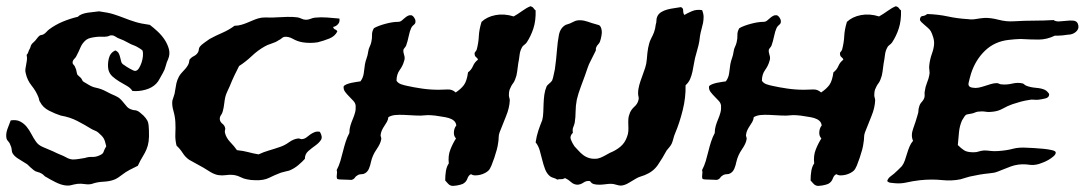

<svg xmlns="http://www.w3.org/2000/svg" viewBox="-25 -572 3525 624"><path d="M349.6 -408.2Q358.4 -404.3 361.3 -397.9Q364.3 -391.6 365.7 -384.8Q367.2 -377.9 369.1 -371.1Q371.1 -364.3 378.9 -360.4Q380.9 -358.4 385.7 -355.5Q390.6 -352.5 396.5 -349.1Q402.3 -345.7 407.7 -343.3Q413.1 -340.8 416 -341.8Q421.9 -342.8 426.8 -350.6Q431.6 -358.4 435.1 -368.7Q438.5 -378.9 439.5 -389.6Q440.4 -400.4 438.5 -407.2Q436.5 -410.2 427.7 -415.5Q418.9 -420.9 414.1 -422.9Q400.4 -427.7 388.7 -434.6Q377 -441.4 363.3 -446.3Q357.4 -448.2 351.1 -452.6Q344.7 -457 338.9 -457Q335 -458 330.1 -455.6Q325.2 -453.1 320.3 -453.1Q314.5 -452.1 306.2 -452.6Q297.9 -453.1 289.1 -452.1Q280.3 -451.2 271 -449.2Q261.7 -447.3 254.9 -442.4Q242.2 -431.6 236.8 -418.5Q231.4 -405.3 222.7 -388.7Q220.7 -384.8 215.8 -379.9Q210.9 -375 210.9 -368.2Q210.9 -364.3 214.4 -361.3Q217.8 -358.4 219.7 -352.5Q222.7 -346.7 223.6 -340.3Q224.6 -334 226.6 -329.1Q229.5 -326.2 232.4 -323.7Q235.4 -321.3 237.3 -319.3Q240.2 -316.4 241.7 -312.5Q243.2 -308.6 246.1 -306.6Q251 -303.7 263.2 -296.4Q275.4 -289.1 286.1 -287.1Q304.7 -283.2 319.8 -274.9Q335 -266.6 349.6 -260.7Q360.4 -255.9 366.7 -249.5Q373 -243.2 377.9 -236.8Q382.8 -230.5 388.2 -224.6Q393.6 -218.8 403.3 -215.8Q408.2 -213.9 412.1 -213.9Q416 -213.9 420.9 -211.9Q425.8 -210 430.7 -205.6Q435.5 -201.2 441.4 -196.3Q445.3 -192.4 448.7 -188Q452.1 -183.6 454.1 -179.7Q457 -173.8 458 -164.6Q459 -155.3 459 -149.4Q460 -126 458 -112.3Q456.1 -98.6 451.2 -86.9Q446.3 -75.2 439 -63.5Q431.6 -51.8 422.9 -33.2Q410.2 -27.3 396.5 -20Q382.8 -12.7 373 -4.9Q368.2 -1 359.4 4.9Q350.6 10.7 343.8 12.7Q330.1 17.6 310.5 18.6Q291 19.5 274.4 25.4Q264.6 28.3 251.5 26.4Q238.3 24.4 227.5 25.4Q214.8 27.3 206.1 29.8Q197.3 32.2 185.5 30.3Q171.9 28.3 155.3 20Q138.7 11.7 126 3.9Q121.1 2 118.2 -1.5Q115.2 -4.9 110.4 -7.8Q103.5 -11.7 96.7 -13.2Q89.8 -14.6 84 -19.5Q78.1 -24.4 73.2 -28.8Q68.4 -33.2 63.5 -38.1Q51.8 -45.9 37.6 -54.2Q23.4 -62.5 17.6 -71.3Q13.7 -76.2 13.2 -84.5Q12.7 -92.8 8.8 -100.6Q6.8 -107.4 2 -112.3Q-2.9 -117.2 -3.9 -122.1Q-6.8 -135.7 -1 -152.3Q4.9 -168.9 9.8 -180.7Q28.3 -183.6 40.5 -177.2Q52.7 -170.9 61.5 -160.2Q70.3 -149.4 77.1 -136.2Q84 -123 90.8 -113.3Q98.6 -100.6 115.2 -93.8Q131.8 -86.9 147.5 -80.1Q153.3 -77.1 158.7 -74.7Q164.1 -72.3 168.9 -70.3Q181.6 -65.4 190.9 -60.1Q200.2 -54.7 210.9 -53.7Q220.7 -53.7 230 -55.2Q239.3 -56.6 251 -58.6Q262.7 -62.5 274.4 -62Q286.1 -61.5 296.9 -66.4Q309.6 -71.3 311.5 -78.1Q313.5 -85 320.3 -96.7Q316.4 -115.2 311.5 -123Q306.6 -130.9 293.9 -141.6Q289.1 -145.5 282.7 -147.9Q276.4 -150.4 271.5 -153.3Q251 -166 226.6 -178.7Q202.1 -191.4 172.9 -196.3Q154.3 -202.1 134.3 -212.4Q114.3 -222.7 105.5 -240.2Q102.5 -244.1 102.1 -248Q101.6 -252 99.6 -256.8Q91.8 -276.4 77.6 -293.9Q63.5 -311.5 58.6 -334Q56.6 -340.8 57.6 -348.1Q58.6 -355.5 60.1 -362.3Q61.5 -369.1 62.5 -377Q63.5 -384.8 61.5 -393.6Q65.4 -397.5 66.4 -401.4Q67.4 -405.3 69.3 -409.2Q73.2 -415 74.7 -421.4Q76.2 -427.7 83 -433.6Q89.8 -439.5 94.2 -445.8Q98.6 -452.1 103.5 -456.1Q106.4 -458 110.4 -458.5Q114.3 -459 117.2 -460.9Q122.1 -463.9 126 -468.3Q129.9 -472.7 134.8 -476.6Q154.3 -491.2 178.7 -501.5Q203.1 -511.7 228.5 -517.6Q232.4 -522.5 241.2 -525.9Q250 -529.3 260.3 -530.8Q270.5 -532.2 280.3 -533.2Q290 -534.2 296.9 -535.2Q327.1 -531.2 345.2 -525.4Q363.3 -519.5 379.4 -513.2Q395.5 -506.8 414.1 -501Q432.6 -495.1 461.9 -491.2Q473.6 -482.4 486.8 -470.2Q500 -458 509.8 -443.4Q519.5 -428.7 523.9 -412.6Q528.3 -396.5 521.5 -379.9Q516.6 -370.1 513.7 -357.9Q510.7 -345.7 504.9 -335.9Q500 -328.1 494.6 -317.4Q489.3 -306.6 482.4 -299.8Q468.8 -286.1 447.3 -280.3Q425.8 -274.4 405.3 -276.4Q399.4 -286.1 387.2 -293Q375 -299.8 362.8 -307.1Q350.6 -314.5 340.3 -323.7Q330.1 -333 327.1 -346.7Q324.2 -363.3 328.6 -381.8Q333 -400.4 349.6 -408.2Z M1078.1 -511.7Q1080.1 -501 1073.7 -493.7Q1067.4 -486.3 1057.6 -484.4Q1059.6 -477.5 1064.5 -476.1Q1069.3 -474.6 1071.3 -469.7Q1063.5 -454.1 1045.4 -446.8Q1027.3 -439.5 1007.8 -434.6Q996.1 -432.6 982.9 -432.6Q969.7 -432.6 958 -434.6Q941.4 -437.5 926.8 -445.8Q912.1 -454.1 898.4 -452.1Q894.5 -451.2 890.1 -447.3Q885.7 -443.4 880.9 -441.4Q871.1 -434.6 856.9 -430.2Q842.8 -425.8 835 -420.9Q812.5 -408.2 793 -389.6Q773.4 -371.1 752 -357.4Q744.1 -341.8 736.8 -326.7Q729.5 -311.5 721.7 -292Q717.8 -283.2 713.4 -273.9Q709 -264.6 707 -255.9Q705.1 -247.1 703.6 -234.4Q702.1 -221.7 699.2 -210.9Q697.3 -203.1 692.9 -197.3Q688.5 -191.4 689.5 -182.6Q691.4 -174.8 697.8 -169.9Q704.1 -165 706.1 -158.2Q708 -154.3 706.5 -149.9Q705.1 -145.5 706.1 -140.6Q710 -124 723.1 -110.4Q736.3 -96.7 745.1 -84Q765.6 -82 781.7 -77.6Q797.9 -73.2 815.4 -70.3Q832 -78.1 849.1 -83Q866.2 -87.9 885.7 -94.7Q900.4 -99.6 914.6 -109.9Q928.7 -120.1 944.3 -122.1Q947.3 -122.1 951.2 -120.6Q955.1 -119.1 958 -120.1Q965.8 -121.1 971.7 -126Q977.5 -130.9 983.9 -135.3Q990.2 -139.6 997.6 -142.6Q1004.9 -145.5 1014.6 -143.6Q1024.4 -127 1018.1 -117.2Q1011.7 -107.4 1000 -99.1Q988.3 -90.8 977.1 -81.1Q965.8 -71.3 965.8 -55.7Q957 -45.9 944.3 -35.2Q931.6 -24.4 915 -17.6Q908.2 -15.6 900.9 -14.2Q893.6 -12.7 887.7 -10.7Q867.2 -2.9 849.6 5.9Q832 14.6 805.7 13.7Q790 13.7 777.3 10.7Q766.6 8.8 757.3 3.9Q748 -1 737.3 -2.9Q723.6 -4.9 710 -2.9Q696.3 -1 684.6 -2.9Q672.9 -4.9 660.2 -12.2Q647.5 -19.5 635.7 -27.3Q623 -34.2 611.8 -40.5Q600.6 -46.9 589.8 -52.7Q577.1 -61.5 568.8 -74.7Q560.5 -87.9 548.8 -98.6Q543.9 -118.2 544.9 -137.2Q545.9 -156.2 544.9 -175.8Q543.9 -193.4 538.6 -211.9Q533.2 -230.5 535.2 -245.1Q537.1 -252 540 -259.8Q543 -267.6 543.9 -276.4Q545.9 -290 548.3 -301.3Q550.8 -312.5 556.6 -323.2Q560.5 -330.1 565.9 -335.9Q571.3 -341.8 576.7 -347.7Q582 -353.5 585.9 -360.4Q589.8 -367.2 590.8 -377.9Q596.7 -385.7 605 -389.6Q613.3 -393.6 618.2 -401.4Q621.1 -406.2 621.1 -411.1Q621.1 -416 625 -420.9Q629.9 -426.8 639.6 -433.6Q649.4 -440.4 656.2 -445.3Q675.8 -456.1 697.3 -465.3Q718.8 -474.6 737.3 -488.3Q749 -488.3 760.3 -491.7Q771.5 -495.1 781.7 -499.5Q792 -503.9 802.7 -508.3Q813.5 -512.7 825.2 -514.6Q835.9 -515.6 848.6 -515.1Q861.3 -514.6 873 -515.6Q890.6 -516.6 908.7 -517.1Q926.8 -517.6 941.4 -515.6Q948.2 -514.6 955.1 -511.2Q961.9 -507.8 969.7 -507.8Q976.6 -507.8 983.9 -510.7Q991.2 -513.7 998 -514.6Q1017.6 -516.6 1038.1 -515.1Q1058.6 -513.7 1078.1 -511.7Z M1715.8 -538.1Q1716.8 -504.9 1708.5 -479.5Q1700.2 -454.1 1686.5 -433.6Q1682.6 -428.7 1677.7 -425.3Q1672.9 -421.9 1670.9 -417Q1665 -406.2 1663.6 -393.1Q1662.1 -379.9 1659.2 -365.2Q1657.2 -352.5 1655.8 -339.4Q1654.3 -326.2 1649.4 -314.5Q1646.5 -306.6 1643.1 -302.2Q1639.6 -297.9 1636.7 -292.5Q1633.8 -287.1 1631.3 -280.8Q1628.9 -274.4 1628.9 -262.7Q1628.9 -258.8 1630.4 -253.9Q1631.8 -249 1631.8 -246.1Q1630.9 -221.7 1619.6 -194.3Q1608.4 -167 1598.6 -141.6Q1595.7 -133.8 1595.7 -125.5Q1595.7 -117.2 1593.8 -106.4Q1592.8 -97.7 1589.4 -85Q1585.9 -72.3 1581.5 -59.1Q1577.1 -45.9 1572.3 -34.2Q1567.4 -22.5 1562.5 -17.6Q1558.6 -13.7 1551.3 -9.8Q1543.9 -5.9 1535.6 -3.9Q1527.3 -2 1519.5 -2Q1511.7 -2 1505.9 -5.9Q1498 -2.9 1494.1 8.3Q1490.2 19.5 1479.5 25.4Q1473.6 28.3 1460 30.8Q1446.3 33.2 1440.4 31.2Q1434.6 29.3 1430.7 24.4Q1426.8 19.5 1421.9 14.6Q1421.9 -2 1424.3 -16.6Q1426.8 -31.2 1433.6 -41Q1430.7 -65.4 1438.5 -85.4Q1446.3 -105.5 1457 -122.1Q1449.2 -129.9 1450.2 -143.1Q1451.2 -156.2 1458 -164.1Q1457 -173.8 1450.2 -179.7Q1443.4 -185.5 1433.1 -188.5Q1422.9 -191.4 1411.1 -192.9Q1399.4 -194.3 1389.6 -196.3Q1372.1 -198.2 1364.3 -197.8Q1356.4 -197.3 1342.8 -196.3Q1327.1 -196.3 1313 -197.3Q1298.8 -198.2 1285.6 -198.7Q1272.5 -199.2 1260.3 -198.2Q1248 -197.3 1237.3 -191.4Q1236.3 -182.6 1232.4 -175.8Q1228.5 -168.9 1224.1 -162.6Q1219.7 -156.2 1216.3 -148.9Q1212.9 -141.6 1211.9 -132.8Q1211.9 -129.9 1213.4 -126Q1214.8 -122.1 1213.9 -119.1Q1211.9 -105.5 1198.7 -86.4Q1185.5 -67.4 1180.7 -45.9Q1178.7 -35.2 1174.3 -24.4Q1169.9 -13.7 1161.1 -8.8Q1156.2 -5.9 1150.4 -5.9Q1144.5 -5.9 1139.6 -3.9Q1131.8 0 1128.4 5.4Q1125 10.7 1117.2 12.7Q1114.3 12.7 1106.9 12.2Q1099.6 11.7 1092.3 11.7Q1085 11.7 1078.6 11.2Q1072.3 10.7 1070.3 8.8Q1068.4 2.9 1069.8 -4.9Q1071.3 -12.7 1069.3 -19.5Q1076.2 -32.2 1081.1 -48.3Q1085.9 -64.5 1089.8 -80.6Q1093.8 -96.7 1098.6 -111.8Q1103.5 -127 1110.4 -139.6Q1110.4 -152.3 1113.8 -163.6Q1117.2 -174.8 1121.6 -185.1Q1126 -195.3 1128.9 -206.1Q1131.8 -216.8 1130.9 -228.5Q1129.9 -237.3 1123.5 -244.1Q1117.2 -251 1109.9 -258.3Q1102.5 -265.6 1096.7 -273.4Q1090.8 -281.2 1091.8 -291Q1093.8 -294.9 1101.1 -297.9Q1108.4 -300.8 1116.7 -302.7Q1125 -304.7 1133.3 -305.7Q1141.6 -306.6 1146.5 -307.6Q1155.3 -319.3 1157.2 -334Q1159.2 -348.6 1161.1 -363.3Q1163.1 -374 1166.5 -382.8Q1169.9 -391.6 1171.9 -405.3Q1172.9 -413.1 1176.3 -419.9Q1179.7 -426.8 1181.6 -434.6Q1184.6 -447.3 1184.1 -458.5Q1183.6 -469.7 1190.4 -480.5Q1204.1 -488.3 1227.5 -494.6Q1251 -501 1268.6 -501Q1275.4 -501 1280.3 -504.9Q1285.2 -508.8 1290 -513.2Q1294.9 -517.6 1300.3 -520.5Q1305.7 -523.4 1311.5 -522.5Q1316.4 -521.5 1320.8 -515.1Q1325.2 -508.8 1325.2 -503.9Q1326.2 -496.1 1320.3 -491.7Q1314.5 -487.3 1311.5 -481.4Q1306.6 -470.7 1303.2 -454.1Q1299.8 -437.5 1294.9 -423.8Q1293 -419.9 1290 -416.5Q1287.1 -413.1 1286.1 -410.2Q1285.2 -402.3 1288.6 -392.6Q1292 -382.8 1288.1 -373Q1284.2 -358.4 1273.9 -344.2Q1263.7 -330.1 1263.7 -309.6Q1268.6 -301.8 1278.3 -298.3Q1288.1 -294.9 1297.9 -293Q1319.3 -288.1 1346.2 -284.2Q1373 -280.3 1400.4 -280.3Q1415 -280.3 1429.7 -281.2Q1444.3 -282.2 1456.1 -271.5Q1473.6 -283.2 1482.9 -295.9Q1492.2 -308.6 1496.1 -336.9Q1506.8 -344.7 1512.2 -357.4Q1517.6 -370.1 1528.3 -377.9Q1527.3 -382.8 1522.5 -386.2Q1517.6 -389.6 1517.6 -396.5Q1516.6 -400.4 1519.5 -403.3Q1522.5 -406.2 1524.4 -411.1Q1530.3 -433.6 1531.2 -454.6Q1532.2 -475.6 1540 -501Q1557.6 -517.6 1585.4 -522.9Q1613.3 -528.3 1644.5 -518.6Q1658.2 -526.4 1672.4 -536.6Q1686.5 -546.9 1699.2 -551.8Q1706.1 -549.8 1709 -545.4Q1711.9 -541 1715.8 -538.1Z M2187.5 -548.8Q2195.3 -546.9 2195.3 -537.6Q2195.3 -528.3 2199.2 -523.4Q2209 -529.3 2223.6 -535.6Q2238.3 -542 2256.8 -539.1Q2261.7 -527.3 2261.7 -517.1Q2261.7 -506.8 2259.8 -497.1Q2257.8 -487.3 2254.9 -477.1Q2252 -466.8 2250 -455.1Q2248 -435.5 2245.1 -424.8Q2242.2 -414.1 2238.3 -399.4Q2233.4 -383.8 2231 -368.7Q2228.5 -353.5 2225.6 -339.8Q2222.7 -326.2 2217.8 -314.9Q2212.9 -303.7 2203.1 -294.9Q2204.1 -254.9 2193.8 -213.9Q2183.6 -172.9 2169.9 -140.6Q2166 -131.8 2163.6 -122.1Q2161.1 -112.3 2158.2 -105.5Q2155.3 -99.6 2150.9 -94.2Q2146.5 -88.9 2141.6 -83Q2127.9 -57.6 2112.8 -35.6Q2097.7 -13.7 2070.3 -2.9Q2062.5 0 2056.2 2Q2049.8 3.9 2043 7.8Q2034.2 12.7 2020 21.5Q2005.9 30.3 1993.2 31.2Q1986.3 31.2 1977.5 28.3Q1968.8 25.4 1960.9 25.4Q1952.1 25.4 1941.9 26.9Q1931.6 28.3 1922.4 28.3Q1913.1 28.3 1905.3 26.4Q1897.5 24.4 1892.6 16.6Q1880.9 14.6 1871.1 21.5Q1861.3 28.3 1850.6 28.3Q1838.9 27.3 1830.6 19.5Q1822.3 11.7 1811.5 6.8Q1804.7 10.7 1798.8 10.3Q1793 9.8 1786.1 11.7Q1780.3 7.8 1774.4 6.3Q1768.6 4.9 1762.7 1Q1752 -7.8 1746.6 -22Q1741.2 -36.1 1737.3 -52.2Q1733.4 -68.4 1729 -83.5Q1724.6 -98.6 1715.8 -109.4Q1718.8 -129.9 1724.6 -147.5Q1730.5 -165 1737.3 -181.6Q1740.2 -193.4 1740.7 -207.5Q1741.2 -221.7 1741.7 -235.8Q1742.2 -250 1744.1 -264.2Q1746.1 -278.3 1751 -290Q1752.9 -294.9 1759.8 -300.3Q1766.6 -305.7 1769.5 -310.5Q1772.5 -318.4 1774.4 -328.6Q1776.4 -338.9 1778.3 -346.7Q1780.3 -359.4 1782.2 -377.9Q1784.2 -396.5 1785.2 -410.2Q1787.1 -435.5 1791.5 -458.5Q1795.9 -481.4 1813.5 -491.2Q1828.1 -495.1 1840.3 -502Q1852.5 -508.8 1873 -504.9Q1877.9 -503.9 1885.3 -501.5Q1892.6 -499 1898.4 -497.1Q1912.1 -493.2 1920.4 -490.7Q1928.7 -488.3 1930.7 -471.7Q1931.6 -466.8 1929.7 -455.6Q1927.7 -444.3 1924.8 -436.5Q1922.9 -431.6 1918.9 -427.7Q1915 -423.8 1913.1 -418.9Q1911.1 -416 1911.6 -412.1Q1912.1 -408.2 1910.2 -405.3Q1908.2 -400.4 1902.3 -389.6Q1896.5 -378.9 1894.5 -374Q1888.7 -363.3 1884.8 -351.6Q1880.9 -339.8 1876 -326.2Q1870.1 -309.6 1862.3 -289.1Q1854.5 -268.6 1849.6 -248Q1845.7 -227.5 1845.7 -209.5Q1845.7 -191.4 1842.8 -172.9Q1840.8 -165 1837.9 -158.2Q1835 -151.4 1836.9 -140.6Q1826.2 -129.9 1830.1 -119.1Q1834 -108.4 1841.8 -96.7Q1847.7 -90.8 1854.5 -83Q1861.3 -75.2 1870.1 -68.4Q1878.9 -61.5 1890.6 -58.1Q1902.3 -54.7 1917 -56.6Q1926.8 -58.6 1937.5 -64.5Q1948.2 -70.3 1957 -75.2Q1976.6 -83 1991.2 -95.2Q2005.9 -107.4 2012.7 -127Q2016.6 -136.7 2017.1 -146Q2017.6 -155.3 2017.1 -164.6Q2016.6 -173.8 2017.1 -184.1Q2017.6 -194.3 2022.5 -206.1Q2027.3 -216.8 2037.1 -225.6Q2046.9 -234.4 2049.8 -246.1Q2051.8 -252 2050.3 -257.3Q2048.8 -262.7 2048.8 -268.6Q2048.8 -282.2 2052.7 -295.9Q2056.6 -309.6 2062 -323.7Q2067.4 -337.9 2071.8 -351.6Q2076.2 -365.2 2077.1 -378.9Q2078.1 -391.6 2079.1 -400.4Q2080.1 -409.2 2081.5 -416.5Q2083 -423.8 2085 -431.2Q2086.9 -438.5 2091.8 -448.2Q2096.7 -457 2100.6 -467.3Q2104.5 -477.5 2106.4 -493.2Q2108.4 -498 2108.4 -505.4Q2108.4 -512.7 2111.3 -518.6Q2115.2 -527.3 2124 -532.7Q2132.8 -538.1 2143.6 -541Q2154.3 -543.9 2166 -545.4Q2177.7 -546.9 2187.5 -548.8Z M2903.3 -538.1Q2904.3 -504.9 2896 -479.5Q2887.7 -454.1 2874 -433.6Q2870.1 -428.7 2865.2 -425.3Q2860.4 -421.9 2858.4 -417Q2852.5 -406.2 2851.1 -393.1Q2849.6 -379.9 2846.7 -365.2Q2844.7 -352.5 2843.3 -339.4Q2841.8 -326.2 2836.9 -314.5Q2834 -306.6 2830.6 -302.2Q2827.1 -297.9 2824.2 -292.5Q2821.3 -287.1 2818.8 -280.8Q2816.4 -274.4 2816.4 -262.7Q2816.4 -258.8 2817.9 -253.9Q2819.3 -249 2819.3 -246.1Q2818.4 -221.7 2807.1 -194.3Q2795.9 -167 2786.1 -141.6Q2783.2 -133.8 2783.2 -125.5Q2783.2 -117.2 2781.2 -106.4Q2780.3 -97.7 2776.9 -85Q2773.4 -72.3 2769 -59.1Q2764.6 -45.9 2759.8 -34.2Q2754.9 -22.5 2750 -17.6Q2746.1 -13.7 2738.8 -9.8Q2731.4 -5.9 2723.1 -3.9Q2714.8 -2 2707 -2Q2699.2 -2 2693.4 -5.9Q2685.5 -2.9 2681.6 8.3Q2677.7 19.5 2667 25.4Q2661.1 28.3 2647.5 30.8Q2633.8 33.2 2627.9 31.2Q2622.1 29.3 2618.2 24.4Q2614.3 19.5 2609.4 14.6Q2609.4 -2 2611.8 -16.6Q2614.3 -31.2 2621.1 -41Q2618.2 -65.4 2626 -85.4Q2633.8 -105.5 2644.5 -122.1Q2636.7 -129.9 2637.7 -143.1Q2638.7 -156.2 2645.5 -164.1Q2644.5 -173.8 2637.7 -179.7Q2630.9 -185.5 2620.6 -188.5Q2610.4 -191.4 2598.6 -192.9Q2586.9 -194.3 2577.1 -196.3Q2559.6 -198.2 2551.8 -197.8Q2543.9 -197.3 2530.3 -196.3Q2514.6 -196.3 2500.5 -197.3Q2486.3 -198.2 2473.1 -198.7Q2460 -199.2 2447.8 -198.2Q2435.5 -197.3 2424.8 -191.4Q2423.8 -182.6 2419.9 -175.8Q2416 -168.9 2411.6 -162.6Q2407.2 -156.2 2403.8 -148.9Q2400.4 -141.6 2399.4 -132.8Q2399.4 -129.9 2400.9 -126Q2402.3 -122.1 2401.4 -119.1Q2399.4 -105.5 2386.2 -86.4Q2373 -67.4 2368.2 -45.9Q2366.2 -35.2 2361.8 -24.4Q2357.4 -13.7 2348.6 -8.8Q2343.8 -5.9 2337.9 -5.9Q2332 -5.9 2327.1 -3.9Q2319.3 0 2315.9 5.4Q2312.5 10.7 2304.7 12.7Q2301.8 12.7 2294.4 12.2Q2287.1 11.7 2279.8 11.7Q2272.5 11.7 2266.1 11.2Q2259.8 10.7 2257.8 8.8Q2255.9 2.9 2257.3 -4.9Q2258.8 -12.7 2256.8 -19.5Q2263.7 -32.2 2268.6 -48.3Q2273.4 -64.5 2277.3 -80.6Q2281.2 -96.7 2286.1 -111.8Q2291 -127 2297.9 -139.6Q2297.9 -152.3 2301.3 -163.6Q2304.7 -174.8 2309.1 -185.1Q2313.5 -195.3 2316.4 -206.1Q2319.3 -216.8 2318.4 -228.5Q2317.4 -237.3 2311 -244.1Q2304.7 -251 2297.4 -258.3Q2290 -265.6 2284.2 -273.4Q2278.3 -281.2 2279.3 -291Q2281.2 -294.9 2288.6 -297.9Q2295.9 -300.8 2304.2 -302.7Q2312.5 -304.7 2320.8 -305.7Q2329.1 -306.6 2334 -307.6Q2342.8 -319.3 2344.7 -334Q2346.7 -348.6 2348.6 -363.3Q2350.6 -374 2354 -382.8Q2357.4 -391.6 2359.4 -405.3Q2360.4 -413.1 2363.8 -419.9Q2367.2 -426.8 2369.1 -434.6Q2372.1 -447.3 2371.6 -458.5Q2371.1 -469.7 2377.9 -480.5Q2391.6 -488.3 2415 -494.6Q2438.5 -501 2456.1 -501Q2462.9 -501 2467.8 -504.9Q2472.7 -508.8 2477.5 -513.2Q2482.4 -517.6 2487.8 -520.5Q2493.2 -523.4 2499 -522.5Q2503.9 -521.5 2508.3 -515.1Q2512.7 -508.8 2512.7 -503.9Q2513.7 -496.1 2507.8 -491.7Q2502 -487.3 2499 -481.4Q2494.1 -470.7 2490.7 -454.1Q2487.3 -437.5 2482.4 -423.8Q2480.5 -419.9 2477.5 -416.5Q2474.6 -413.1 2473.6 -410.2Q2472.7 -402.3 2476.1 -392.6Q2479.5 -382.8 2475.6 -373Q2471.7 -358.4 2461.4 -344.2Q2451.2 -330.1 2451.2 -309.6Q2456.1 -301.8 2465.8 -298.3Q2475.6 -294.9 2485.4 -293Q2506.8 -288.1 2533.7 -284.2Q2560.5 -280.3 2587.9 -280.3Q2602.5 -280.3 2617.2 -281.2Q2631.8 -282.2 2643.6 -271.5Q2661.1 -283.2 2670.4 -295.9Q2679.7 -308.6 2683.6 -336.9Q2694.3 -344.7 2699.7 -357.4Q2705.1 -370.1 2715.8 -377.9Q2714.8 -382.8 2710 -386.2Q2705.1 -389.6 2705.1 -396.5Q2704.1 -400.4 2707 -403.3Q2710 -406.2 2711.9 -411.1Q2717.8 -433.6 2718.8 -454.6Q2719.7 -475.6 2727.5 -501Q2745.1 -517.6 2772.9 -522.9Q2800.8 -528.3 2832 -518.6Q2845.7 -526.4 2859.9 -536.6Q2874 -546.9 2886.7 -551.8Q2893.6 -549.8 2896.5 -545.4Q2899.4 -541 2903.3 -538.1Z M3403.3 -456.1Q3377 -443.4 3350.6 -443.4Q3324.2 -443.4 3292 -445.3Q3283.2 -445.3 3272.9 -444.3Q3262.7 -443.4 3253.9 -442.4Q3208 -437.5 3176.8 -407.7Q3145.5 -377.9 3130.9 -333Q3126 -316.4 3123 -302.7Q3120.1 -289.1 3135.7 -287.1Q3145.5 -285.2 3155.3 -287.1Q3165 -289.1 3175.3 -292.5Q3185.5 -295.9 3195.3 -298.8Q3205.1 -301.8 3214.8 -301.8Q3218.8 -301.8 3222.2 -299.8Q3225.6 -297.9 3229.5 -297.9Q3246.1 -295.9 3264.6 -300.3Q3283.2 -304.7 3298.8 -300.8Q3301.8 -299.8 3304.2 -297.4Q3306.6 -294.9 3311.5 -293Q3324.2 -288.1 3341.8 -286.6Q3359.4 -285.2 3370.1 -280.3Q3375 -278.3 3379.9 -272.9Q3384.8 -267.6 3384.8 -265.6Q3384.8 -254.9 3372.1 -252Q3359.4 -249 3350.6 -248Q3342.8 -247.1 3335 -248Q3327.1 -249 3319.3 -247.1Q3305.7 -245.1 3293 -241.7Q3280.3 -238.3 3265.6 -233.4Q3249 -227.5 3234.4 -219.2Q3219.7 -210.9 3202.1 -209Q3189.5 -207 3177.7 -209Q3166 -210.9 3152.3 -209Q3147.5 -208 3143.1 -206.1Q3138.7 -204.1 3133.8 -203.1Q3125 -201.2 3120.6 -200.7Q3116.2 -200.2 3113.8 -198.2Q3111.3 -196.3 3108.9 -192.4Q3106.4 -188.5 3101.6 -180.7Q3093.8 -163.1 3091.8 -143.1Q3089.8 -123 3087.9 -100.6Q3098.6 -89.8 3108.4 -83.5Q3118.2 -77.1 3138.7 -77.1Q3149.4 -77.1 3155.8 -79.6Q3162.1 -82 3172.9 -83Q3183.6 -83 3194.3 -81.5Q3205.1 -80.1 3218.8 -81.1Q3247.1 -83 3266.6 -88.4Q3286.1 -93.8 3314.5 -91.8Q3320.3 -91.8 3335.4 -90.8Q3350.6 -89.8 3366.2 -88.4Q3381.8 -86.9 3394 -84Q3406.2 -81.1 3406.2 -76.2Q3406.2 -70.3 3398.9 -64Q3391.6 -57.6 3382.3 -52.2Q3373 -46.9 3363.8 -43.5Q3354.5 -40 3351.6 -39.1Q3335 -34.2 3319.3 -36.6Q3303.7 -39.1 3285.2 -37.1Q3271.5 -35.2 3260.7 -31.2Q3250 -27.3 3239.3 -22.9Q3228.5 -18.6 3217.3 -14.2Q3206.1 -9.8 3191.4 -8.8Q3171.9 -6.8 3158.2 -4.4Q3144.5 -2 3126 2Q3118.2 3.9 3111.3 6.3Q3104.5 8.8 3096.7 10.7Q3068.4 16.6 3035.6 13.2Q3002.9 9.8 2964.8 13.7Q2940.4 16.6 2921.4 21Q2902.3 25.4 2882.8 23.4Q2876 22.5 2869.6 22Q2863.3 21.5 2858.4 16.6Q2860.4 8.8 2867.2 2.9Q2874 -2.9 2880.9 -7.8Q2887.7 -13.7 2894 -20Q2900.4 -26.4 2906.2 -32.2Q2912.1 -40 2916 -51.3Q2919.9 -62.5 2923.3 -74.2Q2926.8 -85.9 2931.2 -96.2Q2935.5 -106.4 2942.4 -114.3Q2934.6 -131.8 2942.9 -154.3Q2951.2 -176.8 2958 -201.2Q2960 -207 2960 -212.9Q2960 -218.8 2961.9 -223.6Q2963.9 -233.4 2970.7 -240.7Q2977.5 -248 2979.5 -255.9Q2980.5 -260.7 2980 -265.6Q2979.5 -270.5 2980.5 -275.4Q2982.4 -290 2987.8 -303.2Q2993.2 -316.4 2995.1 -327.1Q2997.1 -335 2995.6 -343.3Q2994.1 -351.6 2995.1 -359.4Q2997.1 -378.9 3003.4 -396.5Q3009.8 -414.1 3010.7 -427.7Q3011.7 -438.5 3007.8 -451.2Q3003.9 -463.9 3000 -470.7Q2997.1 -475.6 2991.2 -481Q2985.4 -486.3 2979.5 -491.2Q2973.6 -496.1 2969.2 -500.5Q2964.8 -504.9 2964.8 -508.8Q2965.8 -519.5 2973.6 -520Q2981.4 -520.5 2988.3 -526.4Q3023.4 -525.4 3055.2 -518.6Q3086.9 -511.7 3121.1 -509.8Q3133.8 -507.8 3147.5 -510.3Q3161.1 -512.7 3173.8 -513.7Q3194.3 -514.6 3220.2 -507.8Q3246.1 -501 3271.5 -502.9Q3305.7 -504.9 3335.9 -504.9Q3366.2 -504.9 3399.4 -506.8Q3405.3 -502 3417 -502.4Q3428.7 -502.9 3440.9 -504.4Q3453.1 -505.9 3463.4 -504.9Q3473.6 -503.9 3477.5 -496.1Q3483.4 -482.4 3475.6 -472.7Q3467.8 -462.9 3454.1 -460Q3450.2 -460 3443.4 -459Q3436.5 -458 3428.7 -457Q3420.9 -456.1 3413.6 -456.1Q3406.2 -456.1 3403.3 -456.1Z"/></svg>

Font: Trade Winds
Style: Regular
Weight: 400
Designer: Squid
Foundry: Font Diner, Inc DBA Sideshow
Version: Version 1.000